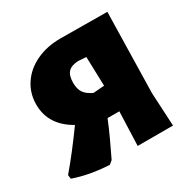

<svg xmlns="http://www.w3.org/2000/svg" viewBox="-150 -791 937 946"><g transform="rotate(-30 318.5 -318.5)"><path d="M568 -190 578 0H377L384 -193H317Q299 -148 275 -96.5Q251 -45 243 -29L231 -4L212 12Q98 6 11 -25L8 -47Q78 -129 161 -244Q46 -309 46 -426Q46 -490 80 -541Q114 -592 174.5 -620.5Q235 -649 311 -649L578 -647ZM257 -428Q257 -393 271 -372Q285 -351 319 -335L382 -340L377 -506L331 -509Q292 -507 274.5 -488Q257 -469 257 -428Z"/></g></svg>

Font: Luna Sans Black
Style: Regular
Weight: 900
Designer: Juan Pablo del Peral
Foundry: Huerta Tipografica
Version: Version 2.001; ttfautohint (v1.5)